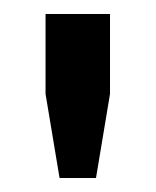

<svg xmlns="http://www.w3.org/2000/svg" viewBox="-20 -820 222 274"><path d="M45 -686V-800H137V-686L117 -566H65Z"/></svg>

Font: Big Shoulders Text SemiBold
Style: Regular
Weight: 600
Designer: Patric King
Foundry: XO Type Co
Version: Version 1.000; ttfautohint (v1.8.2)